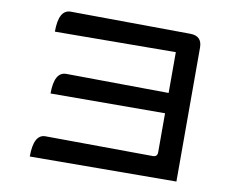

<svg xmlns="http://www.w3.org/2000/svg" viewBox="-80 -816 1160 950"><g transform="rotate(10 500.0 -341.5)"><path d="M141 -601Q141 -712 201 -712L802 -707Q862 -707 862 -648V25L126 29Q126 -83 185 -83L725 -79Q748 -79 748 -102V-298L173 -296Q173 -405 233 -405L748 -400V-605L141 -601Z"/></g></svg>

Font: Swei Half Moon CJK SC
Style: Medium
Weight: 500
Version: Version 2.071